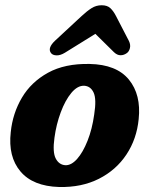

<svg xmlns="http://www.w3.org/2000/svg" viewBox="-20 -718 583 749"><path d="M329.5 -468.5Q434.5 -466.5 482.8 -407.5Q531 -348.5 521 -253.5Q513.5 -176 473.2 -115.2Q433 -54.5 365.8 -20.5Q298.5 13.5 210.5 11.5Q108.5 8.5 59.8 -49.2Q11 -107 22 -203Q29.5 -276 65.5 -337Q101.5 -398 167.2 -434.2Q233 -470.5 329.5 -468.5ZM235 -73.5Q258 -72.5 280.8 -98Q303.5 -123.5 321.5 -168.8Q339.5 -214 347.5 -271.5Q357 -331.5 345.2 -356.8Q333.5 -382 308.5 -383.5Q282.5 -384.5 258.5 -355.8Q234.5 -327 217 -280Q199.5 -233 192.5 -181Q184.5 -124 197.5 -99.5Q210.5 -75 235 -73.5ZM233.5 -512.5Q215.5 -501.5 200.5 -502Q185.5 -502.5 179 -511Q164 -530.5 195.5 -560L298.5 -655.5Q319.5 -675 337.2 -686.2Q355 -697.5 376.5 -697.5Q398.5 -697.5 410.5 -686.2Q422.5 -675 432.5 -655.5L483 -558Q490 -543.5 486.8 -530.2Q483.5 -517 475 -511Q463.5 -502.5 450.2 -502.5Q437 -502.5 424.5 -514.5L352 -586Z"/></svg>

Font: Fraunces 72pt S100
Style: Bold Italic
Weight: 700
Italic angle: -16°
Version: Version 1.000; ttfautohint (v1.8.3)